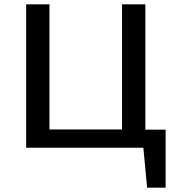

<svg xmlns="http://www.w3.org/2000/svg" viewBox="-20 -678 826 881"><path d="M604 0V-83H740L688 0ZM655 183 630 -83H740V183ZM540 0V-658H647V0ZM133 0V-84H613V0ZM100 0V-658H207V0Z"/></svg>

Font: Ysabeau SC SemiBold
Style: Regular
Weight: 600
Designer: Christian Thalmann (Catharsis Fonts)
Version: Version 2.001;gftools[0.9.30]; featfreeze: smcp